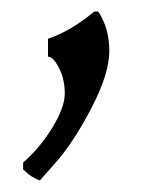

<svg xmlns="http://www.w3.org/2000/svg" viewBox="-20 -138 273 332"><path d="M49 174Q34 169 20 155V143Q48 119 70 83.5Q92 48 92 23.5Q92 -1 82 -20.5Q72 -40 63 -40V-71Q102 -84 143 -118H150Q169 -89 169 -50Q169 -11 139 47Q109 105 79 140Z"/></svg>

Font: Kotta One
Style: Regular
Weight: 400
Designer: Ania Kruk
Foundry: Ania Kruk
Version: Version 1.001